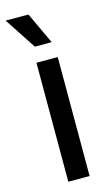

<svg xmlns="http://www.w3.org/2000/svg" viewBox="-128 -807 493 851"><g transform="rotate(-15 119.0 -381.0)"><path d="M74.7 0V-545.9H172.4V0ZM86.4 -616.7 -8.8 -761.7H95.7L163.6 -616.7Z"/></g></svg>

Font: Inter Cardless
Style: Regular
Weight: 400
Designer: Rasmus Andersson
Foundry: rsms
Version: Version 4.001;git-9221beed3